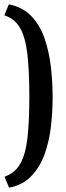

<svg xmlns="http://www.w3.org/2000/svg" viewBox="-27 -719 305 890"><path d="M14 -699Q79 -686 119 -643.5Q159 -601 180 -539.5Q201 -478 209 -407.5Q217 -337 217 -269Q217 -201 209 -132Q201 -63 179.5 -3.5Q158 56 118 97.5Q78 139 15 151L-6 100Q43 83 67.5 39Q92 -5 100.5 -81.5Q109 -158 109 -269Q109 -394 99.5 -471.5Q90 -549 65 -591Q40 -633 -7 -648Z"/></svg>

Font: Faustina Light SemiBold
Style: Regular
Weight: 600
Version: Version 1.200